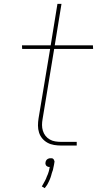

<svg xmlns="http://www.w3.org/2000/svg" viewBox="-20 -755 540 996"><path d="M378 0H298Q279 0 260.5 -3Q242 -6 226.5 -14.5Q211 -23 199.5 -36.5Q188 -50 182.5 -67.5Q177 -85 177 -103.5Q177 -122 180 -141L240 -501H95L94 -520H243L278 -735H299L264 -520H462L463 -501H261L201 -138Q198 -122 198 -106.5Q198 -91 202.5 -76.5Q207 -62 216 -50.5Q225 -39 238 -31.5Q251 -24 266.5 -21.5Q282 -19 298 -19H378ZM212 221 197 212 205 198Q206 195 208.5 191.5Q211 188 212.5 184.5Q214 181 216 177.5Q218 174 219.5 170Q221 166 222 163Q223 160 225 156Q227 152 228.5 148Q230 144 231 140.5Q232 137 233.5 132.5Q235 128 235 126L238 111H235Q232 111 230 110.5Q228 110 225.5 108.5Q223 107 221 105.5Q219 104 218 101.5Q217 99 216 96Q215 93 216 91V88Q216 86 217 83Q218 80 219.5 77.5Q221 75 223 73Q225 71 227.5 69.5Q230 68 233.5 67Q237 66 238 66H243Q246 66 248.5 66Q251 66 253 67Q255 68 257 70Q259 72 260 74.5Q261 77 262 80Q263 83 263 84L262 88Q261 93 260.5 98Q260 103 258.5 107.5Q257 112 256.5 117Q256 122 254.5 127Q253 132 251 136.5Q249 141 248 146Q247 151 245.5 155.5Q244 160 242.5 165Q241 170 238.5 175.5Q236 181 234 185.5Q232 190 229 195.5Q226 201 225 203L223 206Z"/></svg>

Font: Iosevka Aile Thin Oblique
Style: Regular
Weight: 100
Italic angle: -9°
Designer: Belleve Invis
Foundry: Belleve Invis
Version: Version 31.1.0; ttfautohint (v1.8.4)